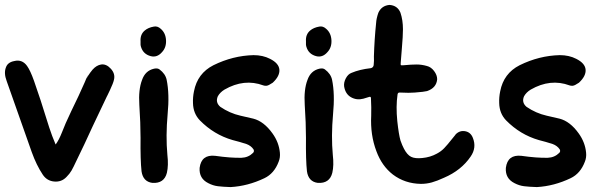

<svg xmlns="http://www.w3.org/2000/svg" viewBox="-28 -721 2451 780"><path d="M383 -459Q404 -462 422.5 -441.5Q441 -421 435 -397Q432 -383 418.5 -354.5Q405 -326 407 -331Q378 -270 349 -209Q314 -132 283 -69Q270 -41 262.5 -28Q255 -15 242 -2Q222 19 192.5 16.5Q163 14 146 -11Q120 -50 101 -103Q26 -314 -1 -392Q-13 -424 -4 -447Q3 -468 30 -473Q62 -481 82 -453Q95 -435 110 -393Q133 -329 172 -203Q183 -169 198 -134Q211 -151 224 -184Q235 -214 261.5 -269.5Q288 -325 291 -331Q353 -467 315 -386Q328 -414 348 -438Q364 -456 383 -459Z M653 -257Q645 -168 652 -92Q657 -49 650 -19Q639 25 591 22Q553 17 547 -25Q542 -70 543 -161Q543 -221 538 -295Q534 -357 549 -396Q562 -434 598 -442Q612 -445 620 -439Q644 -421 649 -397Q661 -339 653 -257ZM545 -530Q542 -538 543 -553Q541 -581 560 -597Q574 -609 597 -613Q612 -616 625 -604Q645 -587 646.5 -557.5Q648 -528 630 -509Q610 -486 584 -493Q554 -501 545 -530Z M1109 -101Q1111 -81 1104 -64Q1086 -16 1046 3Q979 35 909 39Q877 38 857 35.5Q837 33 818 23Q780 4 783 -39Q790 -94 846 -88Q909 -79 953 -80Q981 -81 1000 -100Q1006 -106 1002 -114Q992 -129 973 -136Q945 -145 917 -152Q841 -174 784 -232Q757 -260 756 -302Q755 -326 760 -350Q774 -423 839 -456Q918 -495 1002 -497Q1040 -497 1069 -482Q1105 -464 1107 -438Q1109 -412 1080 -385Q1076 -382 1065 -376Q1054 -370 1042 -374Q964 -403 884 -357Q866 -346 857 -330Q846 -305 867 -287Q905 -261 949 -251Q975 -245 1001 -239Q1044 -228 1079 -179Q1105 -143 1109 -101Z M1325 -257Q1317 -168 1324 -92Q1329 -49 1322 -19Q1311 25 1263 22Q1225 17 1219 -25Q1214 -70 1215 -161Q1215 -221 1210 -295Q1206 -357 1221 -396Q1234 -434 1270 -442Q1284 -445 1292 -439Q1316 -421 1321 -397Q1333 -339 1325 -257ZM1217 -530Q1214 -538 1215 -553Q1213 -581 1232 -597Q1246 -609 1269 -613Q1284 -616 1297 -604Q1317 -587 1318.5 -557.5Q1320 -528 1302 -509Q1282 -486 1256 -493Q1226 -501 1217 -530Z M1501 -107Q1476 -173 1480 -251Q1481 -284 1479 -322Q1479 -330 1471 -327Q1450 -321 1448 -320Q1421 -313 1398 -326Q1375 -339 1370 -370Q1368 -386 1377 -403Q1386 -420 1400 -425Q1433 -439 1478 -444Q1488 -446 1490 -456Q1492 -474 1491 -492Q1493 -560 1500 -628Q1501 -646 1509 -669Q1522 -698 1554 -701Q1587 -699 1599 -669Q1609 -639 1609 -602Q1609 -575 1604.5 -523.5Q1600 -472 1600 -467Q1599 -458 1600.5 -456.5Q1602 -455 1612 -456Q1644 -459 1664.5 -459Q1685 -459 1706 -453Q1723 -449 1735.5 -432.5Q1748 -416 1748 -399Q1745 -364 1707 -351Q1696 -348 1657 -345Q1636 -343 1597 -345Q1588 -346 1587 -337Q1580 -289 1586 -229Q1592 -174 1599 -150Q1606 -130 1613 -117Q1626 -92 1642 -84Q1658 -76 1687 -79Q1720 -82 1747 -97Q1764 -106 1776.5 -119Q1789 -132 1808 -156Q1827 -179 1822 -174Q1839 -192 1861.5 -188Q1884 -184 1893 -161Q1909 -121 1884 -85Q1846 -29 1776 1Q1748 14 1726.5 20Q1705 26 1682 26Q1617 25 1568 -12Q1523 -47 1501 -107Z M2353 -101Q2355 -81 2348 -64Q2330 -16 2290 3Q2223 35 2153 39Q2121 38 2101 35.5Q2081 33 2062 23Q2024 4 2027 -39Q2034 -94 2090 -88Q2153 -79 2197 -80Q2225 -81 2244 -100Q2250 -106 2246 -114Q2236 -129 2217 -136Q2189 -145 2161 -152Q2085 -174 2028 -232Q2001 -260 2000 -302Q1999 -326 2004 -350Q2018 -423 2083 -456Q2162 -495 2246 -497Q2284 -497 2313 -482Q2349 -464 2351 -438Q2353 -412 2324 -385Q2320 -382 2309 -376Q2298 -370 2286 -374Q2208 -403 2128 -357Q2110 -346 2101 -330Q2090 -305 2111 -287Q2149 -261 2193 -251Q2219 -245 2245 -239Q2288 -228 2323 -179Q2349 -143 2353 -101Z"/></svg>

Font: LXGW WenKai & Jojoba
Style: Regular
Weight: 400
Designer: LXGW / Fontworks Inc.
Foundry: LXGW / Fontworks Inc.
Version: Version 1.501;January 22, 2025;FontCreator 15.0.0.2927 64-bi